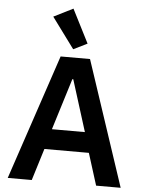

<svg xmlns="http://www.w3.org/2000/svg" viewBox="-63 -1018 797 1067"><g transform="rotate(5 336.0 -484.5)"><path d="M514 0 458 -178H210L155 0H21L255 -698H419L651 0ZM336 -578H331L242 -291H426ZM195 -915 303 -969 398 -782 321 -744Z"/></g></svg>

Font: IBM Plex Sans Devanagari SemiBold
Style: Regular
Weight: 600
Designer: Mike Abbink, Paul van der Laan, Pieter van Rosmalen, Erin McLaughlin
Foundry: Bold Monday
Version: Version 1.1